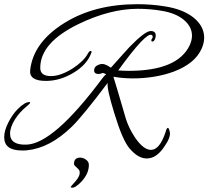

<svg xmlns="http://www.w3.org/2000/svg" viewBox="-62 -644 994 916"><path d="M901 -414C908 -431 912 -447 912 -464C912 -500 896 -531 864 -558C830 -586 783 -605 722 -614C679 -621 636 -624 593 -624C457 -624 340 -594 243 -533C146 -472 92 -398 82 -310C78 -275 103 -258 157 -258C202 -258 246 -271 289 -297C332 -323 361 -355 374 -393C376 -398 375 -401 370 -401C366 -401 362 -397 357 -388C344 -364 320 -341 287 -319C248 -294 213 -281 181 -281C147 -281 130 -294 130 -320C130 -401 191 -470 312 -529C413 -578 508 -602 595 -602C634 -602 673 -599 712 -592C754 -585 788 -571 813 -551C840 -529 854 -503 854 -474C854 -459 850 -443 842 -426C803 -346 706 -306 552 -306C533 -306 517 -307 502 -308C591 -431 645 -488 662 -477C666 -475 667 -471 666 -464C662 -459 660 -455 660 -452C660 -447 662 -445 666 -446C674 -446 681 -462 681 -474C681 -489 673 -496 657 -496C639 -496 606 -471 557 -421C550 -414 520 -380 467 -321C446 -336 430 -341 418 -338C397 -333 387 -323 387 -308C387 -297 394 -291 408 -291C414 -291 421 -293 429 -296L445 -290C438 -285 431 -277 423 -266C270 -61 150 43 65 46C12 48 -14 30 -14 -7C-14 -47 20 -101 67 -138C77 -146 82 -152 82 -155C82 -156 81 -157 78 -157C63 -157 45 -146 23 -124C6 -107 -8 -87 -21 -62C-35 -35 -42 -11 -42 10C-42 53 -14 74 43 74C50 74 58 74 67 73C139 66 210 29 280 -39C316 -74 373 -144 452 -249C448 -234 458 -186 483 -105C509 -19 533 37 556 64C583 96 610 112 638 112C669 112 696 94 721 57C743 26 752 2 748 -15C745 -28 742 -34 739 -34C735 -34 731 -27 728 -14C709 43 686 71 658 71C634 71 609 51 582 12C561 -20 547 -50 538 -79C507 -186 487 -253 479 -278C506 -273 537 -270 572 -270C643 -270 708 -281 766 -302C835 -328 880 -365 901 -414ZM362 142C362 122 339 108 320 108C301 108 291 118 291 138C291 150 317 160 318 175C320 189 313 204 298 221C283 238 275 247 275 248C275 249 276 250 279 251C290 254 306 244 327 222C350 197 362 171 362 142Z"/></svg>

Font: AlexBrush
Style: Regular
Weight: 400
Designer: Robert E. Leuschke
Foundry: Robert E. Leuschke
Version: Version 1.001